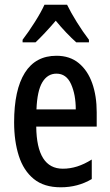

<svg xmlns="http://www.w3.org/2000/svg" viewBox="-20 -852 468 816"><path d="M220 -615Q277 -615 315 -583.5Q353 -552 372 -498Q391 -444 391 -375V-314H134Q136 -135 247 -135Q278 -135 308 -144.5Q338 -154 370 -174V-91Q311 -56 238 -56Q167 -56 123.5 -91.5Q80 -127 60 -189.5Q40 -252 40 -332Q40 -470 85.5 -542.5Q131 -615 220 -615ZM220 -539Q182 -539 160 -502.5Q138 -466 135 -387H302Q302 -450 282 -494.5Q262 -539 220 -539ZM265 -832Q281 -799 306.5 -758Q332 -717 358 -683V-672H304Q284 -690 261.5 -713.5Q239 -737 217 -764Q194 -737 171 -712.5Q148 -688 131 -672H76V-683Q102 -717 128.5 -759Q155 -801 169 -832Z"/></svg>

Font: Noto Sans Malayalam UI ExtraCondensed Medium
Style: Regular
Weight: 500
Width: 2
Designer: Jelle Bosma - Monotype Design Team
Foundry: Monotype Imaging Inc.
Version: Version 2.104; ttfautohint (v1.8.4.7-5d5b)